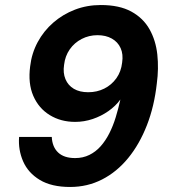

<svg xmlns="http://www.w3.org/2000/svg" viewBox="-20 -732 676 764"><path d="M259 12Q185 12 138.5 -16Q92 -44 72 -90Q52 -136 56 -187H186Q188 -147 211.5 -125Q235 -103 279 -103Q310 -103 335.5 -115.5Q361 -128 380.5 -150Q400 -172 415 -201.5Q430 -231 440.5 -265.5Q451 -300 459 -336Q440 -310 411.5 -290Q383 -270 349 -258.5Q315 -247 279 -247Q222 -247 178 -274Q134 -301 112.5 -350.5Q91 -400 100 -468Q106 -520 130 -564.5Q154 -609 192 -642Q230 -675 278 -693.5Q326 -712 381 -712Q455 -712 502.5 -686Q550 -660 575 -615.5Q600 -571 606 -515Q612 -459 604 -400Q594 -309 564.5 -233.5Q535 -158 490 -103Q445 -48 386.5 -18Q328 12 259 12ZM331 -365Q366 -365 395 -379.5Q424 -394 443 -420.5Q462 -447 466 -483Q471 -516 460 -540.5Q449 -565 425 -578.5Q401 -592 368 -592Q334 -592 305 -577Q276 -562 257.5 -535.5Q239 -509 235 -474Q230 -442 240.5 -417Q251 -392 274 -378.5Q297 -365 331 -365Z"/></svg>

Font: DM Sans 11pt ExtraBold
Style: Italic
Weight: 800
Italic angle: -10°
Version: Version 4.004;gftools[0.9.30]